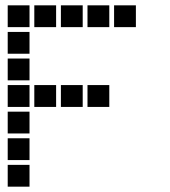

<svg xmlns="http://www.w3.org/2000/svg" viewBox="-20 -711 640 722"><path d="M10 -691Q9 -691 9 -691Q9 -691 9 -690V-610Q9 -609 9 -609Q9 -609 10 -609H90Q91 -609 91 -609Q91 -609 91 -610V-690Q91 -691 91 -691Q91 -691 90 -691ZM110 -691Q109 -691 109 -691Q109 -691 109 -690V-610Q109 -609 109 -609Q109 -609 110 -609H190Q191 -609 191 -609Q191 -609 191 -610V-690Q191 -691 191 -691Q191 -691 190 -691ZM210 -691Q209 -691 209 -691Q209 -691 209 -690V-610Q209 -609 209 -609Q209 -609 210 -609H290Q291 -609 291 -609Q291 -609 291 -610V-690Q291 -691 291 -691Q291 -691 290 -691ZM310 -691Q309 -691 309 -691Q309 -691 309 -690V-610Q309 -609 309 -609Q309 -609 310 -609H390Q391 -609 391 -609Q391 -609 391 -610V-690Q391 -691 391 -691Q391 -691 390 -691ZM410 -691Q409 -691 409 -691Q409 -691 409 -690V-610Q409 -609 409 -609Q409 -609 410 -609H490Q491 -609 491 -609Q491 -609 491 -610V-690Q491 -691 491 -691Q491 -691 490 -691ZM10 -591Q9 -591 9 -591Q9 -591 9 -590V-510Q9 -509 9 -509Q9 -509 10 -509H90Q91 -509 91 -509Q91 -509 91 -510V-590Q91 -591 91 -591Q91 -591 90 -591ZM10 -491Q9 -491 9 -491Q9 -491 9 -490V-410Q9 -409 9 -409Q9 -409 10 -409H90Q91 -409 91 -409Q91 -409 91 -410V-490Q91 -491 91 -491Q91 -491 90 -491ZM10 -391Q9 -391 9 -391Q9 -391 9 -390V-310Q9 -309 9 -309Q9 -309 10 -309H90Q91 -309 91 -309Q91 -309 91 -310V-390Q91 -391 91 -391Q91 -391 90 -391ZM110 -391Q109 -391 109 -391Q109 -391 109 -390V-310Q109 -309 109 -309Q109 -309 110 -309H190Q191 -309 191 -309Q191 -309 191 -310V-390Q191 -391 191 -391Q191 -391 190 -391ZM210 -391Q209 -391 209 -391Q209 -391 209 -390V-310Q209 -309 209 -309Q209 -309 210 -309H290Q291 -309 291 -309Q291 -309 291 -310V-390Q291 -391 291 -391Q291 -391 290 -391ZM310 -391Q309 -391 309 -391Q309 -391 309 -390V-310Q309 -309 309 -309Q309 -309 310 -309H390Q391 -309 391 -309Q391 -309 391 -310V-390Q391 -391 391 -391Q391 -391 390 -391ZM10 -291Q9 -291 9 -291Q9 -291 9 -290V-210Q9 -209 9 -209Q9 -209 10 -209H90Q91 -209 91 -209Q91 -209 91 -210V-290Q91 -291 91 -291Q91 -291 90 -291ZM10 -191Q9 -191 9 -191Q9 -191 9 -190V-110Q9 -109 9 -109Q9 -109 10 -109H90Q91 -109 91 -109Q91 -109 91 -110V-190Q91 -191 91 -191Q91 -191 90 -191ZM10 -91Q9 -91 9 -91Q9 -91 9 -90V-10Q9 -9 9 -9Q9 -9 10 -9H90Q91 -9 91 -9Q91 -9 91 -10V-90Q91 -91 91 -91Q91 -91 90 -91Z"/></svg>

Font: Doto Black ExtraBold
Style: Regular
Weight: 800
Monospace: yes
Version: Version 1.000